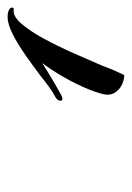

<svg xmlns="http://www.w3.org/2000/svg" viewBox="59 -763 347 505"><g transform="rotate(-90 232.5 -510.5)"><path d="M286 -357Q254 -360 240 -384Q236 -392 236 -401Q236 -408 238 -415.5Q240 -423 243 -432Q254 -464 274 -501.5Q294 -539 319 -573Q299 -560 274.5 -545.5Q250 -531 233 -522Q230 -520 225 -520Q220 -520 220 -525Q220 -533 231 -539Q241 -544 255 -554Q269 -564 285 -577Q310 -596 338.5 -616Q367 -636 394 -650Q421 -664 441 -664Q454 -664 461 -659Q466 -655 465 -651Q464 -647 459 -648Q442 -650 422.5 -627.5Q403 -605 383.5 -569Q364 -533 346 -492.5Q328 -452 313 -417Q306 -398 299.5 -383Q293 -368 288 -358Z"/></g></svg>

Font: Arizonia
Style: Regular
Weight: 400
Designer: Robert E. Leuschke
Foundry: Robert E. Leuschke
Version: Version 1.010; ttfautohint (v1.8.4.7-5d5b)